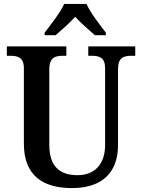

<svg xmlns="http://www.w3.org/2000/svg" viewBox="-20 -951 725 981"><path d="M208 -784V-771H264C293 -796 336 -834 364 -865C392 -835 437 -795 465 -771H521V-784C492 -822 441 -886 422 -931H308C288 -886 237 -822 208 -784ZM348 10C507 10 583 -75 583 -209V-598C583 -658 613 -666 653 -666H671V-714H431V-666H448C487 -666 517 -658 517 -602V-211C517 -114 466 -56 376 -56C290 -56 232 -96 232 -210V-598C232 -658 263 -666 302 -666H319V-714H15V-666H32C71 -666 102 -658 102 -602V-217C102 -54 199 10 348 10Z"/></svg>

Font: Noto Serif Khmer SemiCondensed SemiBold
Style: Regular
Weight: 600
Width: 4
Designer: Danh Hong and the Monotype Design Team
Foundry: Monotype Imaging Inc.
Version: Version 2.004